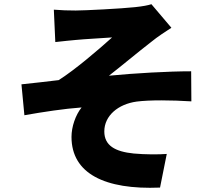

<svg xmlns="http://www.w3.org/2000/svg" viewBox="-20 -822 1040 913"><path d="M236 -776 243 -622C280 -626 316 -630 340 -632C380 -636 474 -641 513 -644C452 -589 337 -490 259 -441C206 -435 135 -426 82 -421L96 -274C186 -290 285 -305 368 -311C339 -275 320 -219 320 -171C320 3 478 81 741 70L773 -90C735 -87 670 -87 616 -92C527 -101 476 -130 476 -197C476 -272 542 -327 630 -339C692 -347 795 -346 890 -340L889 -483C780 -483 622 -474 498 -462C560 -510 632 -571 702 -625C726 -645 770 -674 795 -690L700 -802C685 -797 660 -792 622 -788C559 -781 382 -772 340 -772C304 -772 272 -773 236 -776Z"/></svg>

Font: Noto Sans JP Black
Style: Regular
Weight: 900
Designer: Ryoko NISHIZUKA 西塚涼子 (kana, bopomofo & ideographs); Paul D. Hunt (Latin, Greek & Cyrillic); Sandoll Communications 산돌커뮤니
Foundry: Adobe
Version: Version 2.002;hotconv 1.0.116;makeotfexe 2.5.65601